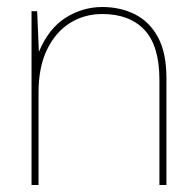

<svg xmlns="http://www.w3.org/2000/svg" viewBox="-20 -528 553 548"><path d="M70 0V-496H86L91 -380Q119 -447 167.5 -477.5Q216 -508 272 -508Q323 -508 364.5 -487.5Q406 -467 430.5 -422.5Q455 -378 455 -305V0H435V-300Q435 -397 392.5 -442.5Q350 -488 272 -488Q221 -488 180 -462.5Q139 -437 114.5 -387Q90 -337 90 -264V0Z"/></svg>

Font: DM Sans 24pt Thin
Style: Regular
Weight: 250
Designer: Colophon Foundry, Jonny Pinhorn
Foundry: Colophon Foundry
Version: Version 4.004;gftools[0.9.30]